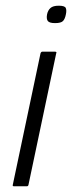

<svg xmlns="http://www.w3.org/2000/svg" viewBox="-20 -653 252 673"><path d="M211 -603Q208 -587 201 -579.5Q194 -572 173 -572Q153 -572 147.5 -579.5Q142 -587 145 -603Q148 -617 157 -625Q166 -633 186 -633Q207 -633 210.5 -625Q214 -617 211 -603ZM80 -6Q79 0 74 0H29Q23 0 25 -6L122 -466Q124 -472 129 -472H174Q175 -472 177 -470.5Q179 -469 177 -466Z"/></svg>

Font: Glory Light
Style: Italic
Weight: 300
Italic angle: -12°
Version: Version 1.011